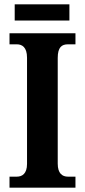

<svg xmlns="http://www.w3.org/2000/svg" viewBox="-20 -868 392 888"><path d="M48 -773H301V-848H48ZM24 0H329V-51H294C268 -51 247 -66 247 -111V-600C247 -650 266 -663 294 -663H329V-714H24V-663H58C82 -663 105 -650 105 -601V-110C105 -64 82 -51 58 -51H24Z"/></svg>

Font: Noto Serif Ethiopic Condensed
Style: Bold
Weight: 700
Width: 3
Designer: Monotype Design Team
Foundry: Monotype Imaging Inc.
Version: Version 2.102